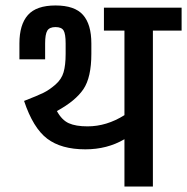

<svg xmlns="http://www.w3.org/2000/svg" viewBox="-20 -682 684 702"><path d="M360 -654H644V-570H539V0H435V-173Q372 -136 292 -136Q204 -136 152.5 -175Q101 -214 68 -313Q117 -332 138.5 -342.5Q160 -353 182.5 -372.5Q205 -392 212.5 -418Q220 -444 220 -485V-523Q220 -558 212.5 -570.5Q205 -583 183 -583Q161 -583 153 -570Q145 -557 145 -523V-465H51V-523Q51 -592 82 -627Q113 -662 183 -662Q253 -662 283.5 -627.5Q314 -593 314 -523V-485Q314 -399 285 -356Q256 -313 188 -276Q206 -243 231.5 -231.5Q257 -220 300 -220Q370 -220 435 -261V-570H360Z"/></svg>

Font: Biryani DemiBold
Style: Regular
Weight: 600
Designer: Dan Reynolds and Mathieu Réguer
Foundry: Dan Reynolds and Mathieu Réguer
Version: Version 1.003;PS 001.003;hotconv 1.0.70;makeotf.lib2.5.58329